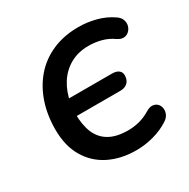

<svg xmlns="http://www.w3.org/2000/svg" viewBox="-163 -865 1010 1025"><g transform="rotate(-30 342.5 -352.5)"><path d="M392 10Q299 10 226.5 -25.5Q154 -61 112.5 -131Q71 -201 71 -302Q71 -391 96.5 -466Q122 -541 170.5 -597Q219 -653 290 -684Q361 -715 451 -715Q504 -715 557.5 -701Q611 -687 654 -657Q675 -643 681.5 -624Q688 -605 683 -587.5Q678 -570 665 -558Q652 -546 634 -545Q616 -544 595 -558Q563 -581 525 -591Q487 -601 447 -601Q383 -601 334 -573.5Q285 -546 254 -497Q223 -448 212 -384L201 -410H481Q509 -410 523.5 -398.5Q538 -387 537 -366Q536 -338 519.5 -323Q503 -308 475 -308H198L206 -322Q206 -253 226 -204.5Q246 -156 290.5 -130Q335 -104 407 -104Q441 -104 475 -112.5Q509 -121 544 -142Q567 -156 585 -154Q603 -152 614 -140.5Q625 -129 627.5 -112Q630 -95 622.5 -77.5Q615 -60 595 -47Q552 -19 498.5 -4.5Q445 10 392 10Z"/></g></svg>

Font: Nunito Variable Extra Light
Style: Italic
Weight: 200
Italic angle: -9°
Designer: Vernon Adams
Foundry: Vernon Adams
Version: Version 3.602